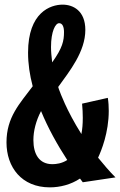

<svg xmlns="http://www.w3.org/2000/svg" viewBox="-20 -755 519 828"><path d="M478 10C450 -18 426 -47 403 -75C417 -105 449 -183 449 -277C449 -295 448 -314 445 -333L334 -308C336 -286 337 -266 337 -247C337 -220 335 -197 331 -177C266 -280 238 -360 238 -360C235 -367 233 -373 231 -380C280 -448 348 -532 348 -626C348 -709 295 -735 250 -735C198 -735 101 -702 101 -528C101 -480 108 -432 121 -383C65 -308 8 -250 8 -141C8 -34 73 53 195 53C239 53 286 41 325 15L337 31ZM157 -276C187 -203 227 -131 270 -65C247 -50 222 -47 206 -47C149 -47 124 -90 124 -151C124 -190 135 -234 157 -276ZM256 -617C256 -579 250 -549 205 -486C202 -511 200 -532 200 -552C200 -620 219 -655 235 -655C250 -655 256 -638 256 -617Z"/></svg>

Font: Rum Raisin
Style: Regular
Weight: 400
Designer: Astigmatic (AOETI)
Foundry: Astigmatic (AOETI)
Version: Version 1.000